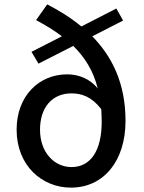

<svg xmlns="http://www.w3.org/2000/svg" viewBox="-20 -845 658 878"><path d="M307 -81C229 -81 163 -147 163 -252C163 -352 217 -418 307 -418C353 -418 399 -403 443 -346C444 -328 445 -308 445 -287C445 -160 397 -81 307 -81ZM543 -751 512 -806 352 -724C304 -764 250 -797 196 -825L145 -753C188 -730 228 -706 263 -679L124 -608L156 -554L315 -635C368 -583 407 -521 427 -440C392 -485 339 -505 287 -505C159 -505 56 -407 56 -252C56 -87 173 13 304 13C456 13 554 -111 554 -292C554 -466 491 -588 402 -679Z"/></svg>

Font: Noto Sans T Chinese Medium
Style: Regular
Weight: 500
Designer: Ryoko NISHIZUKA (kana & ideographs); Paul D. Hunt (Latin, Greek & Cyrillic); Wenlong ZHANG (bopomofo); Sandoll Communica
Foundry: Adobe Systems Incorporated
Version: Version 1.000;PS 1;hotconv 1.0.78;makeotf.lib2.5.61930